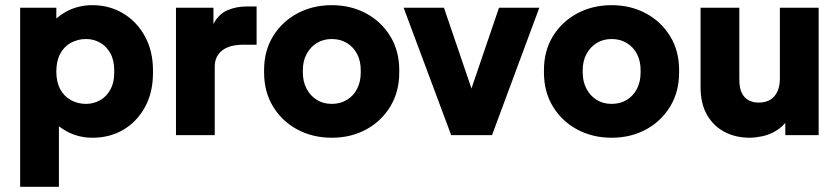

<svg xmlns="http://www.w3.org/2000/svg" viewBox="-20 -523 3246 743"><path d="M58 200V-493H198V-384L168 -418Q197 -458 241 -480.5Q285 -503 337 -503Q403 -503 456 -471.5Q509 -440 540.5 -383Q572 -326 572 -251V-241Q572 -165 541 -108.5Q510 -52 457.5 -21Q405 10 338 10Q289 10 247.5 -10Q206 -30 176 -65L208 -101V200ZM313 -121Q342 -121 367 -135Q392 -149 407 -176Q422 -203 422 -241V-251Q422 -290 407 -317Q392 -344 367 -358Q342 -372 313 -372Q281 -372 254.5 -357.5Q228 -343 213 -315Q198 -287 198 -246Q198 -206 213 -178Q228 -150 254.5 -135.5Q281 -121 313 -121Z M661 0V-493H806V-334H788Q788 -397 807.5 -433Q827 -469 860.5 -483.5Q894 -498 935 -498H973V-350H922Q868 -350 839.5 -327.5Q811 -305 811 -265V0Z M1264 10Q1190 10 1130.5 -22Q1071 -54 1036.5 -111Q1002 -168 1002 -242V-252Q1002 -326 1036.5 -382.5Q1071 -439 1130.5 -471Q1190 -503 1264 -503Q1338 -503 1397 -471Q1456 -439 1490.5 -382.5Q1525 -326 1525 -252V-242Q1525 -168 1490.5 -111Q1456 -54 1397 -22Q1338 10 1264 10ZM1264 -121Q1297 -121 1322.5 -136.5Q1348 -152 1362 -179.5Q1376 -207 1376 -242V-252Q1376 -287 1362 -314Q1348 -341 1322.5 -356.5Q1297 -372 1264 -372Q1231 -372 1206 -356.5Q1181 -341 1166.5 -314Q1152 -287 1152 -252V-242Q1152 -207 1166.5 -179.5Q1181 -152 1206 -136.5Q1231 -121 1264 -121Z M1726 0 1542 -493H1698L1833 -97H1776L1911 -493H2067L1884 0Z M2347 10Q2273 10 2213.5 -22Q2154 -54 2119.5 -111Q2085 -168 2085 -242V-252Q2085 -326 2119.5 -382.5Q2154 -439 2213.5 -471Q2273 -503 2347 -503Q2421 -503 2480 -471Q2539 -439 2573.5 -382.5Q2608 -326 2608 -252V-242Q2608 -168 2573.5 -111Q2539 -54 2480 -22Q2421 10 2347 10ZM2347 -121Q2380 -121 2405.5 -136.5Q2431 -152 2445 -179.5Q2459 -207 2459 -242V-252Q2459 -287 2445 -314Q2431 -341 2405.5 -356.5Q2380 -372 2347 -372Q2314 -372 2289 -356.5Q2264 -341 2249.5 -314Q2235 -287 2235 -252V-242Q2235 -207 2249.5 -179.5Q2264 -152 2289 -136.5Q2314 -121 2347 -121Z M2881 10Q2827 10 2784 -12.5Q2741 -35 2716 -78.5Q2691 -122 2691 -186V-493H2841V-216Q2841 -183 2850.5 -163.5Q2860 -144 2877 -135Q2894 -126 2916 -126Q2941 -126 2959 -136Q2977 -146 2987.5 -167Q2998 -188 2998 -220V-493H3148V0H3019V-138H3061Q3051 -91 3030 -61.5Q3009 -32 2982.5 -16.5Q2956 -1 2929 4.5Q2902 10 2881 10Z"/></svg>

Font: SUSE ExtraBold
Style: Regular
Weight: 800
Designer: Rene Bieder
Foundry: SUSE
Version: Version 1.000